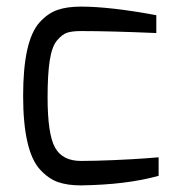

<svg xmlns="http://www.w3.org/2000/svg" viewBox="-20 -556 540 581"><path d="M50 -266Q50 -350 62.5 -405.5Q75 -461 100 -488.5Q125 -516 154 -526Q183 -536 225 -536Q313 -536 453 -510V-456Q314 -462 225 -462Q198 -462 183 -457Q168 -452 152.5 -433.5Q137 -415 130.5 -373Q124 -331 124 -262Q124 -150 146.5 -109.5Q169 -69 225 -69Q266 -69 324.5 -71.5Q383 -74 422 -77L460 -80V-24Q364 3 225 5Q184 5 155.5 -5Q127 -15 101.5 -42.5Q76 -70 63 -126Q50 -182 50 -266Z"/></svg>

Font: Mina
Style: Regular
Weight: 400
Version: Version 1.000